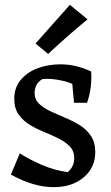

<svg xmlns="http://www.w3.org/2000/svg" viewBox="-20 -754 459 794"><path d="M202 20Q162 20 118 7.5Q74 -5 25 -32L62 -120Q100 -95 152 -72.5Q204 -50 260 -42Q273 -53 280 -67.5Q287 -82 287 -100Q287 -129 269 -148Q251 -167 223 -181Q195 -195 163 -208Q131 -221 103 -238Q75 -255 57 -280.5Q39 -306 39 -345Q39 -392 66 -424Q93 -456 136.5 -472Q180 -488 229 -488Q264 -488 296.5 -480Q329 -472 357 -458L326 -378Q292 -407 243.5 -419Q195 -431 155 -427Q136 -415 129.5 -399.5Q123 -384 123 -370Q123 -343 141 -325.5Q159 -308 187.5 -294.5Q216 -281 248.5 -267.5Q281 -254 309.5 -236.5Q338 -219 356 -192Q374 -165 374 -125Q374 -61 326 -20.5Q278 20 202 20ZM286 -329 275 -452 357 -458Q359 -426 355 -393Q351 -360 340 -329ZM179 -531 127 -574 269 -734 342 -674Q297 -637 259 -603.5Q221 -570 179 -531Z"/></svg>

Font: Eczar
Style: Regular
Weight: 400
Designer: Vaibhav Singh
Foundry: Rosetta Type Foundry
Version: Version 2.000